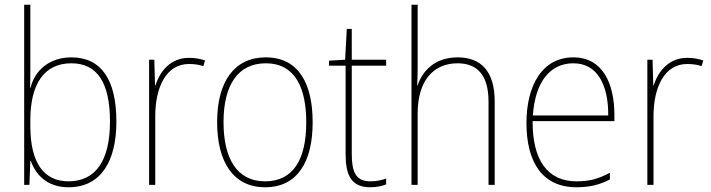

<svg xmlns="http://www.w3.org/2000/svg" viewBox="-20 -780 3001 810"><path d="M108 -509V-760H82V0H104L108 -101H110C133 -37 184 10 269 10C408 10 471 -103 471 -267C471 -444 407 -538 281 -538C191 -538 127 -485 109 -410H107C108 -438 108 -481 108 -509ZM281 -513C391 -513 444 -430 444 -267C444 -102 383 -15 269 -15C165 -15 108 -93 108 -248V-274C108 -422 164 -513 281 -513Z M777 -536C699 -536 654 -478 636 -420H634L631 -528H609V0H635V-290C635 -410 680 -510 777 -510C801 -510 820 -507 838 -501L845 -525C825 -532 802 -536 777 -536Z M1299 -264C1299 -423 1243 -538 1101 -538C969 -538 896 -436 896 -265C896 -97 964 10 1098 10C1235 10 1299 -97 1299 -264ZM923 -265C923 -421 984 -513 1101 -513C1226 -513 1272 -408 1272 -264C1272 -110 1219 -15 1098 -15C979 -15 923 -112 923 -265Z M1542 -15C1481 -15 1464 -55 1464 -130V-503H1609V-528H1464V-658H1443L1436 -528L1368 -524V-503H1438V-130C1438 -42 1461 10 1542 10C1571 10 1590 5 1609 -2V-27C1591 -20 1569 -15 1542 -15Z M1742 -495V-760H1716V0H1742V-301C1742 -446 1814 -513 1910 -513C1991 -513 2041 -466 2041 -351V0H2067V-353C2067 -478 2010 -538 1911 -538C1812 -538 1761 -478 1742 -420H1740C1741 -446 1742 -464 1742 -495Z M2399 -538C2265 -538 2201 -416 2201 -261C2201 -100 2265 10 2412 10C2468 10 2511 -1 2553 -23V-51C2501 -24 2465 -15 2412 -15C2290 -15 2226 -105 2227 -269H2572V-295C2572 -427 2523 -538 2399 -538ZM2399 -513C2501 -513 2547 -420 2546 -293H2228C2238 -438 2303 -513 2399 -513Z M2879 -536C2801 -536 2756 -478 2738 -420H2736L2733 -528H2711V0H2737V-290C2737 -410 2782 -510 2879 -510C2903 -510 2922 -507 2940 -501L2947 -525C2927 -532 2904 -536 2879 -536Z"/></svg>

Font: Noto Sans Arabic UI SmCn Th
Style: Regular
Weight: 100
Width: 4
Designer: Monotype Design Team, Nadine Chahine and Nizar Qandah
Foundry: Monotype Imaging Inc.
Version: Version 2.010